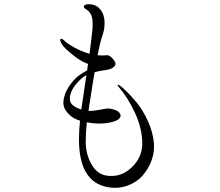

<svg xmlns="http://www.w3.org/2000/svg" viewBox="-20 -846 1040 907"><path d="M707 -171Q711 -131 696.5 -90Q682 -49 654 -17Q626 15 582 31Q538 47 489 38Q353 14 353 -188Q353 -228 358 -276Q328 -285 310 -302Q286 -324 281 -345Q276 -366 286 -397Q293 -421 316 -452Q339 -483 370 -501Q385 -510 392 -514Q392 -519 393.5 -529Q395 -539 396 -544Q365 -554 326 -585Q287 -616 274 -634Q261 -656 265 -661Q271 -667 285 -653Q295 -642 329.5 -622.5Q364 -603 403 -592Q412 -661 417 -711Q419 -747 414.5 -764.5Q410 -782 396 -796Q394 -797 388.5 -800.5Q383 -804 379.5 -807.5Q376 -811 376 -814Q376 -826 400 -826Q446 -826 466 -781Q474 -761 474 -738.5Q474 -716 470.5 -701.5Q467 -687 459 -663Q453 -645 441 -585Q470 -583 485 -585Q494 -586 505 -576.5Q516 -567 523 -554Q530 -541 518.5 -530.5Q507 -520 485 -516Q447 -511 427 -505Q423 -485 406 -375Q405 -371 402 -351Q399 -331 398 -322Q422 -321 476 -332Q498 -337 528 -325Q541 -319 547 -309Q553 -299 545.5 -288.5Q538 -278 518 -272Q463 -255 390 -268Q385 -218 385 -177Q385 -119 411 -72Q437 -25 480 -17Q549 -5 601.5 -54.5Q654 -104 652 -173Q651 -239 618.5 -311Q586 -383 537 -440Q534 -442 535.5 -444Q537 -446 541 -445Q552 -439 575 -417Q598 -395 626.5 -360.5Q655 -326 678.5 -274.5Q702 -223 707 -171ZM357 -331Q363 -329 364 -329Q365 -339 375 -402Q375 -403 380 -436Q385 -469 388 -491Q387 -490 383 -488Q366 -479 343 -453Q320 -427 313 -401Q305 -372 317 -356.5Q329 -341 357 -331Z"/></svg>

Font: TsukuhouMincho
Style: Regular
Weight: 400
Designer: Iose
Foundry: Typographish
Version: Version 1.001; ttfautohint (v1.8.3)